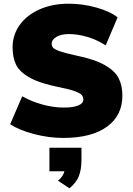

<svg xmlns="http://www.w3.org/2000/svg" viewBox="-20 -735 718 1037"><path d="M35 -64 100 -215Q151 -186 210.5 -170Q270 -154 324 -154Q376 -154 403 -165.5Q430 -177 430 -197Q430 -211 422 -221Q414 -231 386.5 -241.5Q359 -252 305 -263Q198 -284 142 -315Q86 -346 67 -385Q48 -424 48 -480Q48 -546 86 -599.5Q124 -653 193 -684Q262 -715 351 -715Q427 -715 501.5 -694Q576 -673 615 -641L551 -490Q504 -520 452.5 -535.5Q401 -551 352 -551Q311 -551 285 -536Q259 -521 259 -498Q259 -486 267 -477Q275 -468 303.5 -458Q332 -448 392 -435Q494 -414 548.5 -382Q603 -350 622 -310.5Q641 -271 641 -218Q641 -111 557.5 -50.5Q474 10 321 10Q244 10 163.5 -11Q83 -32 35 -64ZM420 63V130Q420 180 406 216Q392 252 355 282L293 241Q320 220 328 190H247V63Z"/></svg>

Font: Nunito Sans Heavy
Style: Regular
Weight: 400
Designer: Vernon Adams
Foundry: Vernon Adams
Version: Version 2.500